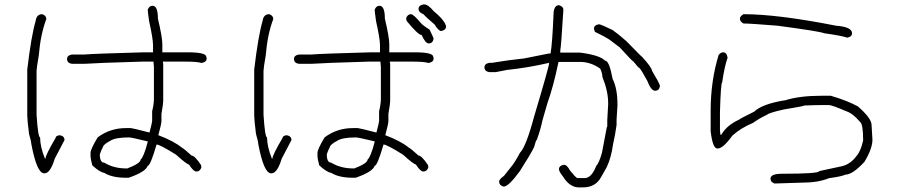

<svg xmlns="http://www.w3.org/2000/svg" viewBox="-20 -666 4040 846"><path d="M652.3 -640.6Q675.8 -640.6 675.8 -584Q695.3 -502.4 695.3 -470.7V-435.5H806.6Q888.7 -435.5 888.7 -416Q890.6 -412.6 890.6 -408.2Q890.6 -392.6 869.1 -388.7H867.2Q849.6 -394.5 798.8 -394.5H697.3L699.2 -384.8V-224.6Q699.2 -207.5 691.4 -164.1V-132.8Q691.4 -120.6 677.7 -70.3Q746.1 -44.4 781.2 -15.6Q790 -11.7 824.2 19.5Q837.9 19.5 865.2 60.5Q867.2 63.5 867.2 72.3Q860.8 89.8 845.7 89.8Q832 89.8 812.5 58.6Q803.2 58.6 755.9 15.6Q684.1 -29.3 669.9 -29.3Q642.6 64.5 630.9 64.5Q622.1 91.3 546.9 117.2H535.2Q473.6 117.2 439.5 95.7Q419.4 92.8 386.7 62.5Q378.9 32.7 378.9 23.4V7.8Q378.9 -8.3 410.2 -60.5Q464.4 -101.6 535.2 -101.6H556.6Q563 -101.6 638.7 -82Q650.4 -127 650.4 -132.8V-175.8Q658.2 -207.5 658.2 -230.5V-371.1L656.2 -394.5H605.5Q405.3 -388.7 351.6 -384.8H296.9Q275.4 -388.2 275.4 -406.2Q275.4 -421.9 296.9 -425.8H351.6Q399.4 -429.7 613.3 -435.5H654.3V-466.8Q654.3 -495.6 636.7 -574.2Q630.9 -617.2 630.9 -623Q637.2 -640.6 652.3 -640.6ZM419.9 13.7Q419.9 50.8 439.5 50.8Q481 76.2 537.1 76.2H541Q599.6 53.7 599.6 37.1Q613.3 26.4 630.9 -41V-43Q558.6 -60.5 548.8 -60.5Q486.8 -60.5 464.8 -44.9Q434.6 -29.8 431.6 -13.7Q427.2 -7.8 419.9 13.7ZM166.5 -603.5Q184.1 -597.2 184.1 -582Q158.7 -515.6 150.9 -421.9Q141.1 -365.2 141.1 -353.5V-160.2Q147.5 -60.5 156.7 -60.5Q156.7 -19.5 178.2 33.2H180.2Q180.2 18.1 225.1 -58.6Q225.1 -67.4 242.7 -70.3Q264.2 -66.9 264.2 -48.8L221.2 33.2Q201.7 97.7 176.3 97.7H174.3Q142.1 97.7 117.7 -33.2Q117.7 -43 107.9 -76.2Q100.1 -138.2 100.1 -158.2V-359.4Q117.7 -508.3 137.2 -574.2Q141.1 -603.5 166.5 -603.5Z M1652.3 -640.6Q1675.8 -640.6 1675.8 -584Q1695.3 -502.4 1695.3 -470.7V-435.5H1806.6Q1888.7 -435.5 1888.7 -416Q1890.6 -412.6 1890.6 -408.2Q1890.6 -392.6 1869.1 -388.7H1867.2Q1849.6 -394.5 1798.8 -394.5H1697.3L1699.2 -384.8V-224.6Q1699.2 -207.5 1691.4 -164.1V-132.8Q1691.4 -120.6 1677.7 -70.3Q1746.1 -44.4 1781.2 -15.6Q1790 -11.7 1824.2 19.5Q1837.9 19.5 1865.2 60.5Q1867.2 63.5 1867.2 72.3Q1860.8 89.8 1845.7 89.8Q1832 89.8 1812.5 58.6Q1803.2 58.6 1755.9 15.6Q1684.1 -29.3 1669.9 -29.3Q1642.6 64.5 1630.9 64.5Q1622.1 91.3 1546.9 117.2H1535.2Q1473.6 117.2 1439.5 95.7Q1419.4 92.8 1386.7 62.5Q1378.9 32.7 1378.9 23.4V7.8Q1378.9 -8.3 1410.2 -60.5Q1464.4 -101.6 1535.2 -101.6H1556.6Q1563 -101.6 1638.7 -82Q1650.4 -127 1650.4 -132.8V-175.8Q1658.2 -207.5 1658.2 -230.5V-371.1L1656.2 -394.5H1605.5Q1405.3 -388.7 1351.6 -384.8H1296.9Q1275.4 -388.2 1275.4 -406.2Q1275.4 -421.9 1296.9 -425.8H1351.6Q1399.4 -429.7 1613.3 -435.5H1654.3V-466.8Q1654.3 -495.6 1636.7 -574.2Q1630.9 -617.2 1630.9 -623Q1637.2 -640.6 1652.3 -640.6ZM1419.9 13.7Q1419.9 50.8 1439.5 50.8Q1481 76.2 1537.1 76.2H1541Q1599.6 53.7 1599.6 37.1Q1613.3 26.4 1630.9 -41V-43Q1558.6 -60.5 1548.8 -60.5Q1486.8 -60.5 1464.8 -44.9Q1434.6 -29.8 1431.6 -13.7Q1427.2 -7.8 1419.9 13.7ZM1845.7 -646.5H1849.6Q1866.2 -646.5 1890.6 -617.2Q1934.6 -581.1 1943.4 -556.6Q1945.3 -553.2 1945.3 -548.8Q1945.3 -533.2 1923.8 -529.3Q1912.6 -529.3 1894.5 -558.6Q1859.4 -587.9 1845.7 -603.5Q1824.2 -611.3 1824.2 -627Q1824.2 -642.6 1845.7 -646.5ZM1791 -603.5Q1802.2 -603.5 1837.9 -560.5Q1845.2 -553.2 1873 -535.2Q1890.6 -499 1890.6 -496.1Q1887.2 -474.6 1869.1 -474.6Q1854.5 -474.6 1837.9 -511.7Q1822.3 -511.7 1771.5 -574.2L1769.5 -585.9Q1775.9 -603.5 1791 -603.5ZM1166.5 -603.5Q1184.1 -597.2 1184.1 -582Q1158.7 -515.6 1150.9 -421.9Q1141.1 -365.2 1141.1 -353.5V-160.2Q1147.5 -60.5 1156.7 -60.5Q1156.7 -19.5 1178.2 33.2H1180.2Q1180.2 18.1 1225.1 -58.6Q1225.1 -67.4 1242.7 -70.3Q1264.2 -66.9 1264.2 -48.8L1221.2 33.2Q1201.7 97.7 1176.3 97.7H1174.3Q1142.1 97.7 1117.7 -33.2Q1117.7 -43 1107.9 -76.2Q1100.1 -138.2 1100.1 -158.2V-359.4Q1117.7 -508.3 1137.2 -574.2Q1141.1 -603.5 1166.5 -603.5Z M2442.9 -643.1Q2462.4 -637.2 2462.4 -623.5Q2452.6 -461.4 2448.7 -443.8V-434.1H2536.6Q2623 -422.9 2646 -398.9Q2664.6 -398.9 2679.2 -318.8Q2700.7 -275.9 2700.7 -205.6V-201.7Q2696.8 -144 2696.8 -139.2V-115.7Q2690.9 -72.3 2681.2 -29.8Q2673.3 27.8 2653.8 69.8L2628.4 114.7Q2604 159.7 2548.3 159.7H2530.8Q2498.5 159.7 2472.2 128.4L2448.7 95.2Q2442.9 85.4 2442.9 79.6Q2442.9 64 2464.4 60.1Q2478.5 60.1 2491.7 85.4Q2515.6 114.7 2519 114.7Q2519 118.7 2528.8 118.7H2556.2Q2585.9 118.7 2606.9 65.9Q2620.1 50.8 2632.3 7.3L2653.8 -106Q2655.8 -106 2655.8 -111.8V-137.2Q2659.7 -200.2 2659.7 -205.6V-211.4Q2659.7 -264.6 2634.3 -326.7Q2634.3 -343.8 2624.5 -363.8Q2582.5 -393.1 2536.6 -393.1H2440.9Q2418 -283.2 2392.1 -211.4L2370.6 -137.2Q2362.3 -96.7 2345.2 -49.3Q2341.3 -49.3 2333.5 -18.1Q2320.3 10.3 2271 87.4Q2221.2 155.8 2200.7 155.8H2196.8Q2179.2 149.4 2179.2 134.3Q2179.2 124 2200.7 108.9L2230 71.8Q2247.1 52.7 2271 7.3Q2298.3 -20.5 2333.5 -152.8Q2399.9 -374.5 2399.9 -389.2Q2307.6 -367.7 2214.4 -357.9L2163.6 -348.1H2136.2Q2114.7 -351.6 2114.7 -369.6Q2114.7 -385.3 2136.2 -389.2H2147.9Q2216.8 -400.9 2290.5 -408.7L2397.9 -430.2H2405.8Q2413.6 -471.2 2419.4 -611.8Q2422.9 -643.1 2442.9 -643.1ZM2618.7 -559.1Q2627.4 -559.1 2679.2 -533.7Q2702.1 -518.1 2739.7 -484.9Q2808.1 -414.6 2810.1 -414.6Q2851.1 -369.6 2853 -354Q2884.3 -302.2 2888.2 -287.6Q2884.8 -266.1 2866.7 -266.1Q2848.6 -266.1 2831.5 -311Q2805.2 -358.9 2798.3 -365.7Q2794.4 -365.7 2771 -395Q2767.1 -395 2710.4 -457.5L2663.6 -492.7Q2645.5 -504.4 2601.1 -525.9L2597.2 -539.6Q2597.2 -555.2 2618.7 -559.1Z M3255.9 -603.5Q3406.2 -603.5 3664.1 -552.7Q3734.4 -547.4 3734.4 -519.5Q3734.4 -503.9 3712.9 -500Q3693.8 -507.8 3611.3 -519.5Q3596.2 -527.3 3406.2 -552.7Q3286.1 -562.5 3255.9 -562.5Q3240.2 -570.8 3240.2 -584Q3240.2 -593.8 3255.9 -603.5ZM3166 -435.5Q3181.6 -435.5 3185.5 -414.1V-410.2Q3171.9 -371.6 3162.1 -302.7Q3156.2 -302.7 3152.3 -171.9V-91.8L3154.3 -72.3H3158.2Q3183.1 -114.7 3236.3 -138.7Q3239.3 -142.6 3302.7 -173.8Q3338.9 -208.5 3441.4 -224.6Q3504.4 -244.1 3599.6 -244.1H3640.6Q3713.4 -222.7 3759.8 -197.3Q3820.3 -145 3820.3 -115.2L3824.2 -50.8Q3824.2 -11.2 3789.1 46.9Q3736.8 103.5 3705.1 103.5Q3689.9 111.3 3632.8 119.1Q3585.4 138.7 3515.6 138.7Q3403.8 142.6 3392.6 142.6Q3375 136.2 3375 121.1Q3375 99.6 3425.8 99.6Q3589.8 99.6 3589.8 87.9Q3686.5 66.4 3689.5 66.4Q3726.6 58.1 3753.9 21.5Q3772.9 0 3783.2 -46.9V-48.8Q3783.2 -119.6 3769.5 -128.9Q3737.8 -166.5 3709 -175.8Q3645.5 -203.1 3632.8 -203.1H3605.5Q3576.2 -203.1 3525.4 -201.2Q3517.6 -197.3 3433.6 -183.6Q3367.7 -168.9 3359.4 -160.2Q3327.1 -145.5 3298.8 -125Q3244.1 -102.1 3207 -68.4Q3166 -11.7 3142.6 -11.7H3140.6Q3120.1 -11.7 3111.3 -87.9V-177.7Q3111.3 -309.1 3146.5 -423.8Q3155.3 -435.5 3166 -435.5Z"/></svg>

Font: CEF Fonts CJK
Style: Regular
Weight: 400
Designer: PartyBoss (派对大魔王)
Version: Release 2.25